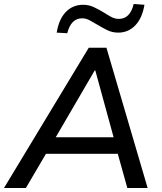

<svg xmlns="http://www.w3.org/2000/svg" viewBox="-50 -945 812 965"><path d="M-30 0 396 -705H485L692 0H590L542 -172H181L80 0ZM426 -591 230 -255H521L429 -591ZM288 -778 235 -781Q246 -849 281 -885Q316 -921 368 -921Q397 -921 423 -908.5Q449 -896 472 -882Q492 -869 510 -859.5Q528 -850 547 -850Q604 -850 622 -925L676 -921Q665 -854 630 -817.5Q595 -781 544 -781Q514 -781 488 -794Q462 -807 439 -821Q419 -833 400.5 -843Q382 -853 363 -853Q307 -853 288 -778Z"/></svg>

Font: Mulish SemiBold
Style: Italic
Weight: 600
Italic angle: -9°
Designer: Vernon Adams
Foundry: Vernon Adams
Version: Version 3.603; ttfautohint (v1.8.3)